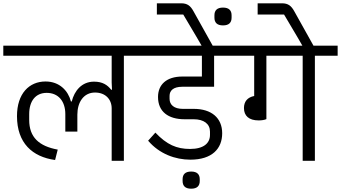

<svg xmlns="http://www.w3.org/2000/svg" viewBox="-40 -975 2067 1164"><path d="M637 0H711V-637H849V-698H-20V-637H637V-475L639 -431H634C611 -460 582 -480 530 -480C455 -480 411 -424 395 -360H390C373 -425 321 -481 236 -481C137 -481 63 -408 63 -271C63 -108 156 -24 294 -5L310 -68C196 -89 137 -143 137 -248V-283C137 -363 176 -412 243 -412C314 -412 356 -361 356 -283V-177H429V-280C429 -355 467 -414 536 -414C599 -414 637 -373 637 -318Z M1119 169C1156 169 1171 151 1171 122V112C1171 83 1156 65 1119 65C1082 65 1067 83 1067 112V122C1067 151 1082 169 1119 169ZM1114 -7C1246 -7 1307 -74 1307 -167C1307 -260 1242 -315 1135 -315H1068C1015 -315 988 -340 988 -376V-394C988 -425 1010 -449 1065 -449H1258V-637H1386V-698H809V-637H1184V-511H1066C969 -511 918 -462 918 -387C918 -299 979 -252 1079 -252H1134C1196 -252 1233 -224 1233 -177V-157C1233 -107 1195 -72 1112 -72C1031 -72 971 -98 902 -171L858 -122C926 -42 1023 -7 1114 -7Z M1312 -821C1349 -821 1364 -839 1364 -868V-882C1364 -911 1349 -929 1312 -929C1275 -929 1260 -911 1260 -882V-868C1260 -839 1275 -821 1312 -821ZM1199 -669H1254V-690L1134 -905C1115 -940 1096 -955 1058 -955H911V-887H1071L1151 -752Z M1528 -245C1547 -245 1565 -248 1575 -253V-637H1795V0H1869V-637H2007V-698H1346V-637H1501V-393C1460 -385 1439 -359 1439 -320C1439 -273 1469 -245 1528 -245Z M1810 -669H1865V-690L1745 -905C1726 -940 1707 -955 1669 -955H1522V-887H1682L1762 -752Z"/></svg>

Font: IBM Plex Devanagari
Style: Regular
Weight: 400
Designer: Mike Abbink, Paul van der Laan, Pieter van Rosmalen, Erin McLaughlin
Foundry: Bold Monday
Version: Version 1.0